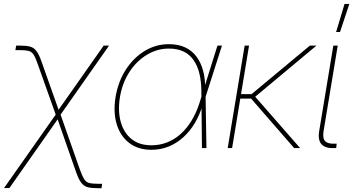

<svg xmlns="http://www.w3.org/2000/svg" viewBox="-38 -755 1801 979"><path d="M-17.6 204.1 252.4 -179.7H267.6L368.7 107.9Q381.3 142.6 391.1 158.2Q400.9 173.8 416.7 178Q432.6 182.1 462.4 182.1H482.9L479.5 204.6H460.9Q427.7 204.6 408.2 199.2Q388.7 193.8 375.2 175.5Q361.8 157.2 348.6 118.7L255.9 -146.5L9.8 204.1ZM250.5 -158.2 155.3 -425.8Q143.6 -460.4 133.5 -476.1Q123.5 -491.7 107.4 -495.6Q91.3 -499.5 61 -499.5H40.5L44.4 -522.5H63.5Q96.7 -522.5 116.2 -517.1Q135.7 -511.7 148.9 -493.4Q162.1 -475.1 175.3 -436.5L260.7 -195.3L490.7 -522.5H518.1L262.2 -158.2Z M733.9 8.8Q666.5 8.8 621.1 -25.9Q575.7 -60.5 557.1 -121.6Q538.6 -182.6 551.3 -260.7Q564.5 -338.9 603.5 -399.7Q642.6 -460.4 699.5 -495.1Q756.3 -529.8 822.8 -529.8Q871.6 -529.8 907 -512.9Q942.4 -496.1 964.8 -465.1Q987.3 -434.1 998.3 -391.8Q1009.3 -349.6 1007.8 -297.9H1013.7L1010.3 -265.6L1014.6 0H991.7L988.8 -291Q988.3 -339.8 978.8 -379.6Q969.2 -419.4 949.5 -448Q929.7 -476.6 898.7 -491.9Q867.7 -507.3 823.2 -507.3Q763.7 -507.3 711.2 -475.8Q658.7 -444.3 622.3 -388.7Q585.9 -333 573.7 -260.7Q562 -188.5 577.9 -132.6Q593.8 -76.7 633.5 -45.4Q673.3 -14.2 733.9 -14.2Q776.9 -14.2 814.5 -29.1Q852.1 -43.9 883.3 -72Q914.6 -100.1 938.5 -139.4Q962.4 -178.7 978 -226.6L1070.8 -522.5H1093.8L1009.8 -259.8L1001.5 -220.7H995.6Q980.5 -169.4 955.3 -127.4Q930.2 -85.4 896.5 -54.9Q862.8 -24.4 821.8 -7.8Q780.8 8.8 733.9 8.8Z M1231.9 -522.5 1145.5 0H1123L1209.5 -522.5ZM1575.7 -522.5 1252 -252.4H1172.4L1176.3 -274.9H1244.6L1542 -522.5ZM1461.9 0 1232.4 -263.7 1257.3 -268.6 1492.2 0Z M1666.5 0Q1622.1 2.4 1602.1 -18.8Q1582 -40 1589.4 -85.9L1661.6 -522.5H1684.1L1611.8 -85.9Q1606 -48.8 1620.4 -34.7Q1634.8 -20.5 1670.4 -22.5Q1672.9 -22.5 1674.6 -22.5Q1676.3 -22.5 1678.7 -22.5L1676.3 -0.5Q1673.8 0 1671.4 0Q1668.9 0 1666.5 0ZM1675.8 -591.8 1718.8 -734.9H1743.2L1695.8 -591.8Z"/></svg>

Font: Inter 28pt Thin
Style: Italic
Weight: 250
Italic angle: -9.3988°
Designer: Rasmus Andersson
Foundry: rsms
Version: Version 4.001;git-66647c0bb